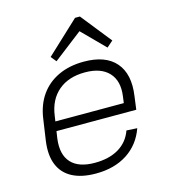

<svg xmlns="http://www.w3.org/2000/svg" viewBox="-115 -859 839 956"><g transform="rotate(-15 305.0 -381.0)"><path d="M262 7Q188 7 140 -18.5Q92 -44 72 -93.5Q52 -143 62 -215L78 -325Q88 -395 123 -444.5Q158 -494 215 -520.5Q272 -547 346 -547Q458 -547 510 -486.5Q562 -426 546 -316L537 -248H114L121 -296H496L483 -277L490 -329Q501 -407 460.5 -450.5Q420 -494 338 -494Q253 -494 200.5 -449.5Q148 -405 137 -324L120 -210Q110 -130 148.5 -88Q187 -46 270 -46Q344 -46 393.5 -75.5Q443 -105 463 -161L518 -158Q490 -79 423.5 -36Q357 7 262 7ZM193 -612 361 -769H386L511 -612L479 -584L355 -709H378L216 -584Z"/></g></svg>

Font: Pathway Extreme 8pt Thin 12pt Thin
Style: Italic
Weight: 250
Italic angle: -8°
Version: Version 1.001;gftools[0.9.26]